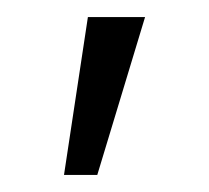

<svg xmlns="http://www.w3.org/2000/svg" viewBox="-20 -89 245 225"><path d="M83 -69H150L94 116H55Z"/></svg>

Font: Pridi ExtraLight
Style: Regular
Weight: 275
Designer: Katatrad Team
Foundry: CadsonDemak
Version: Version 1.001